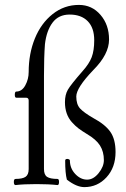

<svg xmlns="http://www.w3.org/2000/svg" viewBox="-20 -746 510 778"><path d="M43 3.9Q36.1 3.9 36.1 -8.8Q36.1 -21 43 -21Q70.8 -21 83.5 -29.5Q96.2 -38.1 96.2 -61V-338.9Q96.2 -350.1 85 -350.1H45.9Q40 -350.1 40 -361.8Q40 -375 45.9 -375Q68.8 -375 82.5 -400.1Q96.2 -425.3 96.2 -454.1Q96.2 -528.3 121.3 -590.1Q146.5 -651.9 193.4 -689Q240.2 -726.1 299.8 -726.1Q352.5 -726.1 387.2 -685.8Q421.9 -645.5 421.9 -585.9Q421.9 -525.9 357.9 -461.9Q289.1 -390.1 289.1 -355Q289.1 -323.2 304.4 -306.4Q319.8 -289.6 358.9 -267.1Q406.2 -241.7 427.2 -211.7Q448.2 -181.6 448.2 -129.9Q448.2 -67.4 411.6 -27.6Q375 12.2 321.8 12.2Q290 12.2 251 -18.1Q244.1 -43.5 244.1 -95.2Q244.1 -102.1 252.9 -102.1Q255.9 -102.1 259.5 -100.3Q263.2 -98.6 263.2 -96.2Q263.2 -64 284.9 -41Q306.6 -18.1 333 -18.1Q358.4 -18.1 379.6 -44.4Q400.9 -70.8 400.9 -97.2Q400.9 -131.3 385.3 -156.2Q369.6 -181.2 332 -203.1Q312 -215.3 298.6 -225.3Q285.2 -235.4 271.2 -251Q257.3 -266.6 250.2 -286.9Q243.2 -307.1 243.2 -332Q243.2 -361.8 254.9 -382.3Q266.6 -402.8 314 -457Q341.3 -487.3 351.6 -514.4Q361.8 -541.5 361.8 -583Q361.8 -633.3 335.4 -660.2Q309.1 -687 262.2 -687Q217.3 -687 192.9 -654.3Q168.5 -621.6 162.1 -566.9Q158.2 -514.6 158.2 -439.9V-61Q158.2 -37.6 170.9 -29.3Q183.6 -21 212.9 -21Q219.2 -21 219.2 -8.8Q219.2 3.9 212.9 3.9Q177.7 0 127.9 0Q76.2 0 43 3.9Z"/></svg>

Font: Junicode SmCond Light
Style: Regular
Weight: 300
Width: 4
Designer: Peter S. Baker
Version: Version 2.206